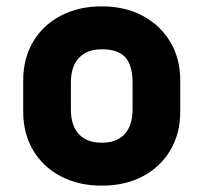

<svg xmlns="http://www.w3.org/2000/svg" viewBox="-20 -572 640 604"><path d="M300 -552Q373 -552 428.5 -522.5Q484 -493 515.5 -440.5Q547 -388 547 -319V-221Q547 -152 516 -99.5Q485 -47 429.5 -17.5Q374 12 300 12Q227 12 171 -17.5Q115 -47 84 -99.5Q53 -152 53 -221V-319Q53 -388 84 -440.5Q115 -493 171 -522.5Q227 -552 300 -552ZM300 -417Q254 -417 228.5 -390Q203 -363 203 -312V-228Q203 -175 230 -148Q255 -123 300 -123Q347 -123 372 -150Q397 -177 397 -228V-312Q397 -369 372 -394Q349 -417 300 -417Z"/></svg>

Font: Recursive Sn Lnr St XBd
Style: Regular
Weight: 800
Version: Version 1.079;hotconv 1.0.112;makeotfexe 2.5.65598; ttfautoh